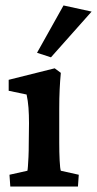

<svg xmlns="http://www.w3.org/2000/svg" viewBox="-20 -681 354 701"><path d="M17.6 0 14.6 -43 80.1 -57.6Q81.1 -61.5 82 -74.2Q83 -86.9 84 -107.9Q85 -128.9 85 -157.2L85.9 -231.4Q85.9 -261.7 84 -287.6Q82 -313.5 77.1 -335.9L11.7 -349.6V-389.6L179.7 -431.6L202.1 -415Q199.2 -384.8 197.8 -354Q196.3 -323.2 196.3 -283.2V-160.2Q196.3 -124 197.8 -94.7Q199.2 -65.4 202.1 -57.6L267.6 -43L264.6 0ZM166 -471.7 115.2 -488.3 211.9 -661.1 314.5 -638.7Z"/></svg>

Font: Crimson Pro ExtraLight SemiBold
Style: Regular
Weight: 600
Version: Version 1.002